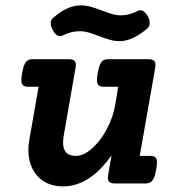

<svg xmlns="http://www.w3.org/2000/svg" viewBox="-20 -666 640 697"><path d="M349.6 -627.9Q373 -619.1 387.9 -614.7Q402.8 -610.4 418.5 -610.4Q449.2 -610.4 478 -625.5Q484.9 -628.9 489.3 -628.9Q504.4 -628.9 516.1 -607.4Q523.4 -593.8 523.4 -582.5Q523.4 -569.8 514.2 -562Q460 -516.6 415 -516.6Q396.5 -516.6 379.2 -521.5Q361.8 -526.4 337.9 -535.6Q315.9 -543.9 300.5 -548.3Q285.2 -552.7 269.5 -552.7Q237.8 -552.7 209 -537.6Q203.6 -534.7 198.2 -534.7Q183.6 -534.7 171.9 -556.2Q164.1 -570.3 164.1 -581.5Q164.1 -593.8 172.9 -601.1Q224.6 -646.5 272.9 -646.5Q291 -646.5 308.3 -641.8Q325.7 -637.2 349.6 -627.9ZM544.4 -430.7Q544.4 -428.2 543.5 -420.4L487.3 -100.1H524.9Q538.1 -100.1 543.9 -95Q549.8 -89.8 549.8 -75.7Q549.8 -65.9 546.9 -50.3Q543.5 -29.8 538.3 -19Q533.2 -8.3 526.1 -4.2Q519 0 507.3 0H397.9Q384.3 0 377.9 -4.9Q371.6 -9.8 371.6 -20.5Q371.6 -22.9 372.6 -30.8L384.8 -101.6Q342.8 -43.5 299.3 -16.4Q255.9 10.7 209 10.7Q170.4 10.7 142.1 -5.9Q113.8 -22.5 98.4 -52.5Q83 -82.5 83 -121.6Q83 -140.6 86.4 -158.2L120.1 -351.1H82.5Q69.3 -351.1 63.5 -356.4Q57.6 -361.8 57.6 -376Q57.6 -386.2 60.5 -401.4Q64 -421.9 69.1 -432.6Q74.2 -443.4 81.3 -447.3Q88.4 -451.2 100.1 -451.2H229Q242.7 -451.2 249 -446.3Q255.4 -441.4 255.4 -430.7Q255.4 -428.2 254.4 -420.4L211.9 -177.2Q209 -162.1 209 -148.9Q209 -125 220 -112.5Q231 -100.1 255.4 -100.1Q283.7 -100.1 314.2 -127.2Q344.7 -154.3 367.9 -197.8Q391.1 -241.2 398.4 -286.1L409.2 -351.1H356.9Q343.8 -351.1 337.9 -356.4Q332 -361.8 332 -376Q332 -386.2 335 -401.4Q338.4 -421.9 343.5 -432.6Q348.6 -443.4 355.7 -447.3Q362.8 -451.2 374.5 -451.2H518.1Q531.7 -451.2 538.1 -446.3Q544.4 -441.4 544.4 -430.7Z"/></svg>

Font: Courier Prime
Style: Bold Italic
Weight: 700
Italic angle: -10°
Designer: Alan Dague-Greene
Foundry: Quote-Unquote Apps
Version: Version 3.018